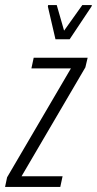

<svg xmlns="http://www.w3.org/2000/svg" viewBox="-49 -738 383 758"><path d="M-29 0 -21 -38 231 -468H75L84 -510H297L288 -472L36 -42H198L189 0ZM170 -583 140 -712 141 -718H175L204 -617L276 -718H314L312 -712L226 -583Z"/></svg>

Font: Saira Ultra Condensed Light
Style: Italic
Weight: 300
Width: 1
Italic angle: -12°
Designer: Hector Gatti with collaboration of the Omnibus-Type team
Foundry: Omnibus-Type
Version: Version 1.001; ttfautohint (v1.8)